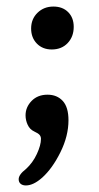

<svg xmlns="http://www.w3.org/2000/svg" viewBox="-20 -411 303 586"><path d="M75 -324Q75 -353 94.5 -372Q114 -391 143 -391Q171 -391 188 -374Q205 -357 205 -329Q205 -299 186.5 -279.5Q168 -260 138 -260Q110 -260 92.5 -278Q75 -296 75 -324ZM37 136Q37 122 59 105Q80 86 92.5 59Q105 32 105 13Q105 6 101 1Q97 -4 84 -10Q71 -16 64.5 -30Q58 -44 58 -59Q58 -84 76.5 -103Q95 -122 125 -122Q154 -122 171.5 -103Q189 -84 189 -44Q189 4 164.5 53.5Q140 103 109 131Q82 155 59 155Q49 155 43 150Q37 145 37 136Z"/></svg>

Font: AkayaTelivigala
Style: Regular
Weight: 400
Designer: Vaishnavi Murthy Yerkadithaya ( vaishnavimurthy@gmail.com ), Juan Luis Blanco Aristondo ( juan@blancoletters.com )
Version: Version 1.000